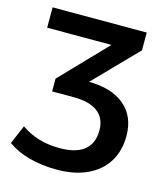

<svg xmlns="http://www.w3.org/2000/svg" viewBox="-105 -586 739 857"><g transform="rotate(15 264.0 -157.5)"><path d="M237 190Q167 190 108.5 174Q50 158 9 128L46 41Q82 67 127 80.5Q172 94 224 94Q300 94 338 63Q376 32 376 -28Q376 -84 338 -113Q300 -142 227 -142H127V-201L355 -438V-411H32V-505H467V-423L249 -199L213 -226H272Q379 -226 439 -176Q499 -126 499 -35Q499 34 467.5 84.5Q436 135 377 162.5Q318 190 237 190Z"/></g></svg>

Font: Mulish ExtraLight
Style: Regular
Weight: 200
Designer: Vernon Adams
Foundry: Vernon Adams
Version: Version 3.603